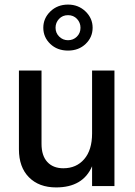

<svg xmlns="http://www.w3.org/2000/svg" viewBox="-20 -816 591 842"><path d="M383.8 -506.8V-231Q383.8 -158.2 349.4 -118.2Q314.9 -78.1 257.8 -78.1Q212.9 -78.1 187.5 -105.7Q162.1 -133.3 162.1 -185.1V-506.8H63V-161.1Q63 -83 106.9 -38.6Q150.9 5.9 226.1 5.9Q343.8 5.9 383.8 -86.9V0H481.9V-506.8ZM278.3 -795.9Q231.9 -795.9 200.9 -765.9Q169.9 -735.8 169.9 -694.3Q169.9 -652.8 200.4 -623.5Q231 -594.2 278.3 -594.2Q325.2 -594.2 355.7 -623.5Q386.2 -652.8 386.2 -694.3Q386.2 -735.8 355 -765.9Q323.7 -795.9 278.3 -795.9ZM223.6 -694.3Q223.6 -716.8 239 -733.2Q254.4 -749.5 278.3 -749.5Q302.2 -749.5 317.6 -733.2Q333 -716.8 333 -694.3Q333 -670.9 317.1 -655.3Q301.3 -639.6 278.3 -639.6Q255.9 -639.6 239.7 -655.5Q223.6 -671.4 223.6 -694.3Z"/></svg>

Font: FAU Chimera Medium
Style: Regular
Weight: 500
Version: Version 1.002;hotconv 1.0.117;makeotfexe 2.5.65602